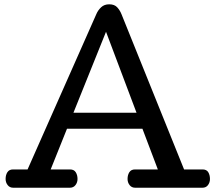

<svg xmlns="http://www.w3.org/2000/svg" viewBox="-20 -881 1012 901"><path d="M42.5 0Q25.4 0 15.9 -12.5Q6.3 -24.9 6.3 -41Q6.3 -59.6 14.6 -72.8Q22.9 -85.9 41.5 -85.9H109.4L432.6 -815.9Q439.9 -833 454.6 -846.9Q469.2 -860.8 492.7 -860.8Q517.1 -860.8 530 -846.7Q543 -832.5 550.3 -814L843.8 -85.9H930.7Q949.2 -85.9 957.3 -72.8Q965.3 -59.6 965.3 -41Q965.3 -24.9 956.1 -12.5Q946.8 0 929.7 0H614.7Q597.7 0 588.1 -12.5Q578.6 -24.9 578.6 -41Q578.6 -59.6 586.9 -72.8Q595.2 -85.9 613.8 -85.9H720.7L648.4 -276.9H294.4L217.8 -85.9H308.6Q327.1 -85.9 335.4 -72.8Q343.8 -59.6 343.8 -41Q343.8 -24.9 334.2 -12.5Q324.7 0 307.6 0ZM324.7 -352.1H620.6L477.5 -731.9Z"/></svg>

Font: Cutive
Style: Regular
Weight: 400
Version: Version 1.100; ttfautohint (v1.8.4.7-5d5b)